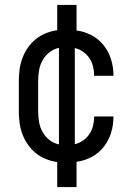

<svg xmlns="http://www.w3.org/2000/svg" viewBox="-20 -648 540 775"><path d="M211 107V6Q188 3 165.5 -6Q143 -15 124.5 -30Q106 -45 92.5 -64.5Q79 -84 70.5 -106.5Q62 -129 59 -152.5Q56 -176 56 -200V-320Q56 -344 59 -367.5Q62 -391 70.5 -413.5Q79 -436 92.5 -455.5Q106 -475 124.5 -490Q143 -505 165.5 -514Q188 -523 211 -526V-628H289V-525Q321 -521 350 -505.5Q379 -490 399 -464.5Q419 -439 428.5 -407.5Q438 -376 438 -344V-342H360V-343Q360 -362 355.5 -380Q351 -398 341 -413Q331 -428 315.5 -439Q300 -450 282 -454V-66Q300 -70 315.5 -81Q331 -92 341 -107Q351 -122 355.5 -140Q360 -158 360 -177V-178H438V-176Q438 -144 428.5 -112.5Q419 -81 399 -55.5Q379 -30 350 -14.5Q321 1 289 5V107ZM218 -65V-455Q196 -450 179 -436.5Q162 -423 151.5 -404Q141 -385 137.5 -363.5Q134 -342 134 -320V-200Q134 -178 137.5 -156.5Q141 -135 151.5 -116Q162 -97 179 -83.5Q196 -70 218 -65Z"/></svg>

Font: Iosevka SS18
Style: Regular
Weight: 400
Monospace: yes
Designer: Belleve Invis
Foundry: Belleve Invis
Version: Version 25.1.1; ttfautohint (v1.8.4)